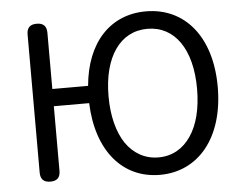

<svg xmlns="http://www.w3.org/2000/svg" viewBox="-53 -810 1120 888"><g transform="rotate(-5 507.0 -366.5)"><path d="M805 -150C770 -98 719 -68 655 -68C592 -68 540 -98 504 -150C469 -202 449 -278 449 -369C449 -552 528 -665 655 -665C782 -665 860 -552 860 -369C860 -278 841 -202 805 -150ZM101 -366V-46C101 -15 116 0 147 0C178 0 193 -15 193 -46V-346H357C365 -124 481 13 655 13C834 13 956 -134 956 -369C956 -604 834 -746 655 -746C490 -746 377 -627 359 -426H276H193V-687C193 -718 178 -733 147 -733C116 -733 101 -718 101 -687Z"/></g></svg>

Font: GenSenRounded2 TW R
Style: Regular
Weight: 400
Version: Version 2.100;PS 2.1;hotconv 16.6.51;makeotf.lib2.5.65220 DE